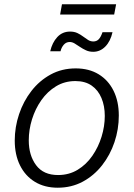

<svg xmlns="http://www.w3.org/2000/svg" viewBox="-20 -877 633 909"><path d="M253.4 11.7Q190.9 11.7 145.3 -16.1Q99.6 -43.9 74.7 -94.2Q49.8 -144.5 49.8 -211.4Q49.8 -275.4 70.3 -336.4Q90.8 -397.5 128.7 -446.3Q166.5 -495.1 219.7 -524.2Q272.9 -553.2 338.4 -553.2Q401.4 -553.2 447 -525.4Q492.7 -497.6 517.6 -447.3Q542.5 -397 542.5 -330.1Q542.5 -265.1 522 -204.1Q501.5 -143.1 463.1 -94.2Q424.8 -45.4 371.6 -16.8Q318.4 11.7 253.4 11.7ZM254.9 -48.3Q306.6 -48.3 347.7 -73.2Q388.7 -98.1 417.2 -139.4Q445.8 -180.7 460.9 -230Q476.1 -279.3 476.1 -328.1Q476.1 -375.5 460.4 -412.8Q444.8 -450.2 414.1 -471.7Q383.3 -493.2 336.9 -493.2Q286.1 -493.2 245.4 -468.5Q204.6 -443.8 175.8 -402.8Q147 -361.8 131.6 -312.3Q116.2 -262.7 116.2 -212.4Q116.2 -141.6 150.9 -95Q185.5 -48.3 254.9 -48.3ZM421.4 -631.8Q402.3 -631.8 387 -638.9Q371.6 -646 358.4 -655Q345.2 -664.1 333.5 -671.1Q321.8 -678.2 310.1 -678.2Q293 -678.2 281.7 -665Q270.5 -651.9 266.6 -634.3H217.8Q227.1 -675.3 251.2 -701.4Q275.4 -727.5 311.5 -727.5Q331.5 -727.5 346.4 -720.5Q361.3 -713.4 373.5 -704.1Q385.7 -694.8 397.2 -687.7Q408.7 -680.7 421.9 -680.7Q437.5 -680.7 447.5 -691.2Q457.5 -701.7 465.3 -724.6H512.7Q502.9 -681.2 478.5 -656.5Q454.1 -631.8 421.4 -631.8ZM529.8 -856.9 520.5 -808.1H264.6L273.4 -856.9Z"/></svg>

Font: Inter Light
Style: Italic
Weight: 300
Italic angle: -9.3988°
Designer: Rasmus Andersson
Foundry: rsms
Version: Version 4.001;git-66647c0bb